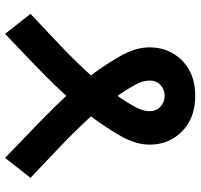

<svg xmlns="http://www.w3.org/2000/svg" viewBox="-36 -718 773 740"><g transform="rotate(-90 350.0 -348.5)"><path d="M537 -158Q537 -83 486 -32.5Q435 18 350 18Q265 18 213.5 -32.5Q162 -83 162 -158Q162 -210 194 -267Q226 -324 271 -384Q216 -444 152 -505Q88 -566 34 -617L111 -715Q211 -619 260.5 -570.5Q310 -522 350 -479Q389 -522 438.5 -570.5Q488 -619 589 -715L666 -617Q612 -566 547.5 -505Q483 -444 429 -384Q474 -324 505.5 -267Q537 -210 537 -158ZM291 -158Q291 -132 308.5 -116Q326 -100 350 -100Q375 -100 392 -116Q409 -132 409 -158Q409 -183 393.5 -212Q378 -241 356 -273L350 -281L344 -273Q322 -241 306.5 -212Q291 -183 291 -158Z"/></g></svg>

Font: Palanquin Dark
Style: Regular
Weight: 400
Designer: Pria Ravichandran
Version: Version 1.001